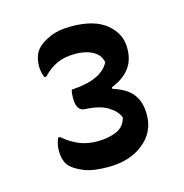

<svg xmlns="http://www.w3.org/2000/svg" viewBox="-74 -857 547 570"><g transform="rotate(-15 200.0 -572.0)"><path d="M337 -680Q337 -611 263 -582V-577Q306 -564 324 -539.5Q342 -515 342 -479V-476Q342 -423 300 -389.5Q258 -356 192 -356Q145 -356 119 -366.5Q93 -377 79 -390Q62 -407 62 -441Q62 -460 70 -479H76Q98 -460 123 -449Q148 -438 181 -438Q213 -438 238.5 -448.5Q264 -459 271 -487Q264 -507 239 -522.5Q214 -538 169 -540Q143 -541 143 -580Q143 -596 146 -606Q239 -611 263 -659Q259 -682 237 -694Q215 -706 183 -706Q151 -706 127.5 -695.5Q104 -685 83 -663H77Q70 -680 70 -698Q70 -713 74.5 -727.5Q79 -742 90 -753Q103 -766 128.5 -777Q154 -788 192 -788Q264 -788 300.5 -757.5Q337 -727 337 -685Z"/></g></svg>

Font: Recursive Sn Csl St Med
Style: Regular
Weight: 500
Version: Version 1.079;hotconv 1.0.112;makeotfexe 2.5.65598; ttfautoh